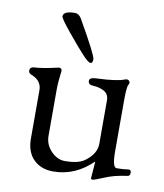

<svg xmlns="http://www.w3.org/2000/svg" viewBox="-77 -713 681 796"><g transform="rotate(10 263.5 -315.0)"><path d="M202 -631Q283 -490 283 -473Q283 -456 273.5 -456Q264 -456 238.5 -483.5Q213 -511 169.5 -564Q126 -617 126 -626Q126 -649 175 -649Q191 -649 202 -631ZM359 15 364 -51V-57Q292 14 199 14Q148 14 116.5 -17Q85 -48 85 -105V-308Q85 -348 42 -365Q29 -369 29 -381.5Q29 -394 44 -397Q79 -398 147 -414Q154 -415 158 -411Q162 -407 161 -400Q155 -354 155 -323V-128Q155 -92 181 -64.5Q207 -37 239 -37Q297 -37 323 -57Q368 -90 368 -132V-315Q368 -342 347 -353Q326 -364 303 -364.5Q280 -365 280 -382Q280 -390 288.5 -393.5Q297 -397 315 -397.5Q333 -398 351 -399.5Q369 -401 382 -403Q395 -405 400 -406Q406 -406 432 -415H434Q441 -415 445.5 -409Q450 -403 444 -393Q438 -383 438 -326V-114Q438 -45 456 -45Q487 -45 502 -48Q517 -51 517 -36Q517 -21 503 -21Q451 -14 412.5 2.5Q374 19 366.5 19Q359 19 359 15Z"/></g></svg>

Font: EB Garamond
Style: Regular
Weight: 400
Version: Version 0.012